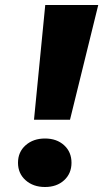

<svg xmlns="http://www.w3.org/2000/svg" viewBox="-20 -720 413 768"><path d="M52 -69Q52 -26 82.5 1Q113 28 160 28Q207 28 236.5 1Q266 -26 266 -69Q266 -112 236.5 -139Q207 -166 160 -166Q113 -166 82.5 -139Q52 -112 52 -69ZM161 -700 116 -241H260L373 -700Z"/></svg>

Font: Jost* 800 Heavy Italic
Style: Italic
Weight: 800
Italic angle: -10°
Version: Version 3.200; ttfautohint (v0.97) -l 8 -r 50 -G 200 -x 14 -